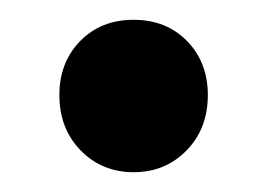

<svg xmlns="http://www.w3.org/2000/svg" viewBox="-20 -385 271 194"><path d="M40 -289Q40 -322 61 -343.5Q82 -365 115 -365Q148 -365 169 -343.5Q190 -322 190 -289Q190 -255 168.5 -233Q147 -211 115 -211Q83 -211 61.5 -233Q40 -255 40 -289Z"/></svg>

Font: Trueno
Style: SBd
Weight: 600
Designer: Julieta Ulanovsky
Foundry: Julieta Ulanovsky
Version: Version 3.001b